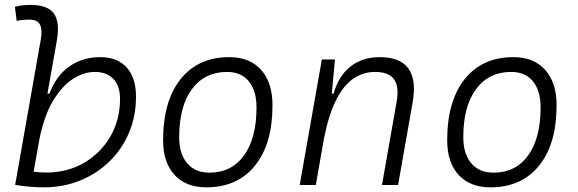

<svg xmlns="http://www.w3.org/2000/svg" viewBox="-20 -763 2384 792"><path d="M160.2 9.8Q130.9 9.8 101.6 7.1Q72.3 4.4 42.5 -0.5L147.5 -595.7Q155.8 -640.1 145 -661.1Q134.3 -682.1 100.1 -682.1Q87.4 -682.1 74.5 -680.9Q61.5 -679.7 48.8 -676.8L41.5 -734.9Q57.6 -739.3 73.7 -741Q89.8 -742.7 106 -742.7Q176.8 -742.7 202.4 -707Q228 -671.4 214.4 -595.7L175.8 -377H184.1Q210.4 -449.2 265.1 -488.3Q319.8 -527.3 394 -527.3Q463.9 -527.3 502.4 -484.9Q541 -442.4 541 -364.7Q541 -284.7 512.5 -216.6Q483.9 -148.4 432.1 -97.7Q380.4 -46.9 311 -18.6Q241.7 9.8 160.2 9.8ZM142.6 -189 118.7 -54.7Q142.1 -51.3 170.9 -51.3Q257.8 -51.3 326.4 -91.1Q395 -130.9 435.1 -199.7Q475.1 -268.6 475.1 -355Q475.1 -408.2 447.8 -437.3Q420.4 -466.3 371.1 -466.3Q326.2 -466.3 281 -437.5Q235.8 -408.7 199 -347.4Q162.1 -286.1 142.6 -189Z M831.1 9.8Q747.1 9.8 700 -41.5Q652.8 -92.8 652.8 -184.1Q652.8 -346.2 725.1 -436.8Q797.4 -527.3 925.8 -527.3Q1009.8 -527.3 1056.9 -474.9Q1104 -422.4 1104 -328.6Q1104 -168.9 1031.7 -79.6Q959.5 9.8 831.1 9.8ZM843.8 -50.8Q935.5 -50.8 986.8 -122.1Q1038.1 -193.4 1038.1 -320.3Q1038.1 -389.2 1006.3 -427.7Q974.6 -466.3 917 -466.3Q824.2 -466.3 771.7 -395.3Q719.2 -324.2 719.2 -197.3Q719.2 -128.4 752 -89.6Q784.7 -50.8 843.8 -50.8Z M1216.3 0 1307.6 -517.6H1361.8L1348.6 -377H1356.4Q1376 -448.7 1425 -488Q1474.1 -527.3 1546.4 -527.3Q1714.8 -527.3 1682.1 -340.3L1622.1 0H1555.7L1616.2 -344.2Q1627 -405.3 1605.5 -435.8Q1584 -466.3 1526.9 -466.3Q1480.5 -466.3 1440.2 -440.4Q1399.9 -414.6 1368.4 -354.2Q1336.9 -293.9 1316.4 -191.9L1282.7 0Z M2002.9 9.8Q1918.9 9.8 1871.8 -41.5Q1824.7 -92.8 1824.7 -184.1Q1824.7 -346.2 1897 -436.8Q1969.2 -527.3 2097.7 -527.3Q2181.6 -527.3 2228.8 -474.9Q2275.9 -422.4 2275.9 -328.6Q2275.9 -168.9 2203.6 -79.6Q2131.3 9.8 2002.9 9.8ZM2015.6 -50.8Q2107.4 -50.8 2158.7 -122.1Q2210 -193.4 2210 -320.3Q2210 -389.2 2178.2 -427.7Q2146.5 -466.3 2088.9 -466.3Q1996.1 -466.3 1943.6 -395.3Q1891.1 -324.2 1891.1 -197.3Q1891.1 -128.4 1923.8 -89.6Q1956.5 -50.8 2015.6 -50.8Z"/></svg>

Font: Cascadia Code PL Light
Style: Italic
Weight: 300
Italic angle: -10°
Monospace: yes
Designer: Aaron Bell
Foundry: Saja Typeworks
Version: Version 2404.023; ttfautohint (v1.8.4)